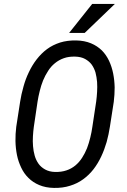

<svg xmlns="http://www.w3.org/2000/svg" viewBox="-20 -921 627 951"><path d="M548.8 -901.4H436.5L322.3 -757.8H399.4ZM524.4 -293.5 543.5 -416.5C546.4 -439.9 547.9 -463.9 547.9 -487.8C547.4 -511.7 544.9 -534.7 540.5 -557.1C536.1 -579.1 529.3 -600.1 520 -620.1C510.7 -639.6 499 -656.7 484.4 -671.4C469.2 -686 451.7 -697.8 430.7 -706.5C409.7 -715.3 385.3 -720.2 357.4 -720.7C328.6 -721.2 301.8 -717.8 277.8 -710.4C253.9 -702.6 231.9 -691.9 212.9 -677.7C193.8 -663.6 176.8 -646.5 161.6 -627C146.5 -607.4 133.8 -586.4 123 -563.5C111.8 -540.5 103 -516.6 96.2 -491.7C88.9 -466.8 83.5 -441.4 79.6 -416.5L60.5 -293C57.6 -269.5 56.2 -246.1 56.6 -222.2C57.1 -198.2 59.6 -175.3 64 -153.3C68.4 -131.3 75.7 -110.4 85 -90.8C94.2 -71.3 106 -54.2 121.1 -39.6C135.7 -24.9 153.3 -13.2 174.3 -4.4C195.3 4.4 219.2 9.3 247.1 9.8C276.4 10.3 303.2 6.8 327.1 -1C351.1 -8.3 373 -19 392.1 -33.2C411.1 -46.9 428.2 -63.5 443.4 -83C458 -102.1 470.7 -123 481.4 -146C492.2 -168.9 501 -192.9 508.3 -217.8C515.1 -242.7 520.5 -268.1 524.4 -293.5ZM456.5 -418.5 437.5 -293C435.1 -275.4 431.6 -257.8 427.2 -239.7C422.9 -221.7 417.5 -204.1 411.1 -187C404.3 -169.9 396 -154.3 386.7 -139.6C377.4 -125 366.2 -112.3 353.5 -101.6C340.3 -90.8 325.7 -82.5 309.1 -77.1C292.5 -71.3 273.4 -68.8 252.4 -69.3C232.9 -69.8 216.8 -74.2 203.6 -81.5C190.4 -88.9 179.2 -98.1 170.9 -109.9C162.6 -121.6 156.2 -134.8 151.9 -149.9C147.5 -165 145 -180.7 143.6 -196.8C142.1 -212.9 142.1 -229.5 143.1 -246.1C144 -262.2 145.5 -277.8 147.5 -292.5L166 -417.5C168.5 -434.6 172.4 -452.1 176.8 -470.2C181.2 -488.3 186.5 -505.4 193.4 -522.5C200.2 -539.1 208.5 -554.7 218.3 -569.8C227.5 -584.5 238.8 -597.2 252 -607.9C265.1 -618.7 279.8 -627 296.4 -632.8C312.5 -638.7 331.1 -641.1 352.1 -640.6C371.6 -640.1 388.2 -636.2 401.4 -628.9C414.6 -621.6 425.8 -612.3 434.1 -601.1C442.4 -589.4 448.7 -576.2 453.1 -561.5C457 -546.4 459.5 -530.8 460.9 -514.6C461.9 -498.5 461.9 -481.9 460.9 -465.8C460 -449.2 458.5 -433.6 456.5 -418.5Z"/></svg>

Font: Roboto Condensed
Style: Italic
Weight: 400
Designer: Google
Version: Version 1.000;PS 001.000;hotconv 1.0.88;makeotf.lib2.5.64775